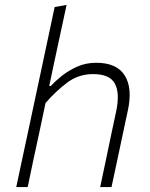

<svg xmlns="http://www.w3.org/2000/svg" viewBox="-20 -760 610 780"><path d="M46 0Q58 -56 69 -108Q80 -160 93 -220L151.5 -494Q165 -557 177.5 -616.2Q190 -675.5 202 -731.5L250.5 -740Q225 -620.5 197.5 -494L180 -410.5H186Q203 -429 230.2 -451Q257.5 -473 293 -489Q328.5 -505 371 -505Q454 -505 486.5 -453.8Q519 -402.5 499.5 -311.5Q495 -290.5 490.5 -269.8Q486 -249 480 -220.5Q467 -158.5 456 -107.2Q445 -56 433 0H387Q399 -56.5 409.8 -108Q420.5 -159.5 433 -219L452 -308Q467.5 -381 446.8 -420Q426 -459 358 -459Q299.5 -459 253.5 -424.8Q207.5 -390.5 165 -341.5L139 -218.5Q126 -159 115 -107.5Q104 -56 92.5 0Z"/></svg>

Font: Commissioner ExtraLight
Style: Italic
Weight: 200
Italic angle: -12°
Designer: Kostas Bartsokas
Foundry: Kostas Bartsokas
Version: Version 1.000; ttfautohint (v1.8.3)